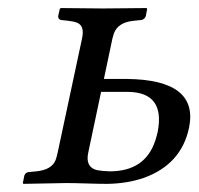

<svg xmlns="http://www.w3.org/2000/svg" viewBox="-20 -450 488 472"><path d="M367.7 -126Q386.2 -222.7 295.4 -224.1H228.5L196.8 -74.2Q189.5 -38.6 218.8 -31.7Q231.4 -29.3 250 -28.8Q336.9 -28.8 361.8 -104.5Q365.2 -115.2 367.7 -126ZM121.6 -74.2 181.6 -355Q188.5 -386.2 169.9 -394Q161.1 -397.5 147.9 -398.9L129.4 -400.9Q122.6 -403.3 123 -410.2L127 -428.2L129.4 -430.2Q130.4 -430.2 233.4 -429.2L340.3 -430.2L341.8 -428.2L338.4 -410.2Q335.4 -402.8 328.1 -400.9L308.6 -398.9Q269.5 -395 259.8 -367.2Q257.8 -361.3 256.3 -355L235.4 -255.9H292.5Q468.8 -253.9 444.8 -136.2Q425.8 -45.9 333.5 -12.7Q292 1.5 242.7 2Q223.1 2 192.4 1Q161.1 0 142.1 0L37.6 2L36.1 0L40 -19Q43 -25.9 49.8 -26.9L69.3 -28.8Q107.4 -32.7 116.7 -56.6Q119.6 -64.5 121.6 -74.2Z"/></svg>

Font: Linux Libertine Display Slanted O
Style: Slanted
Weight: 400
Designer: Philipp H. Poll
Foundry: Philipp H. Poll
Version: Version 5.0.9